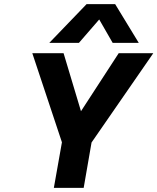

<svg xmlns="http://www.w3.org/2000/svg" viewBox="-20 -907 760 927"><path d="M398 -887H536L650 -700H524L459 -813L361 -700H218ZM279 -220 136 -650H287L371 -370L553 -650H720L422 -219L384 0H240Z"/></svg>

Font: Overused Grotesk
Style: Bold Italic
Weight: 700
Italic angle: -10°
Version: Version 0.003